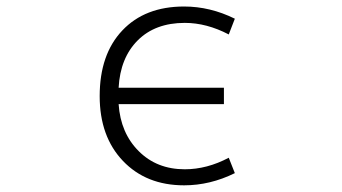

<svg xmlns="http://www.w3.org/2000/svg" viewBox="-20 -553 1040 584"><path d="M675.8 -448.2Q608.4 -483.4 542 -483.4Q452.1 -483.4 398.9 -430.2Q345.7 -377 340.8 -286.1H661.1V-236.3H340.8Q346.7 -148.4 401.9 -93.3Q457 -38.1 542 -38.1Q609.4 -38.1 675.8 -73.2L694.3 -26.4Q619.1 10.7 540 10.7Q424.8 10.7 354 -63.5Q283.2 -137.7 283.2 -260.7Q283.2 -387.7 352.1 -460.4Q420.9 -533.2 540 -533.2Q619.1 -533.2 694.3 -496.1Z"/></svg>

Font: Gen Shin Gothic Monospace Light
Style: Regular
Weight: 300
Designer: [Source Han Sans]
Ryoko NISHIZUKA  (kana & ideographs); Paul D. Hunt (Latin, Greek & Cyrillic); Wenlong ZHANG  (bopomofo
Version: Version 1.002.20150607